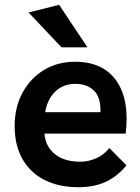

<svg xmlns="http://www.w3.org/2000/svg" viewBox="-20 -770 583 799"><path d="M306 9Q224 9 164.5 -21.5Q105 -52 73 -109Q41 -166 41 -245Q41 -324 74 -384.5Q107 -445 163.5 -479Q220 -513 292 -513Q409 -513 464.5 -433.5Q520 -354 503 -214H165Q169 -161 208 -129Q247 -97 315 -97Q347 -97 379.5 -111Q412 -125 435 -154L506 -82Q472 -39 423.5 -15Q375 9 306 9ZM294 -421Q243 -421 210 -389Q177 -357 168 -303H398Q400 -365 371 -393Q342 -421 294 -421ZM236 -573 99 -718 226 -750 344 -573Z"/></svg>

Font: Livvic SemiBold
Style: Regular
Weight: 600
Designer: Jacques Le Bailly, Baron von Fonthausen
Version: Version 1.001; ttfautohint (v1.8.2)